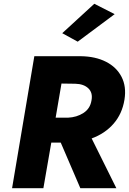

<svg xmlns="http://www.w3.org/2000/svg" viewBox="-20 -998 683 1018"><path d="M275 -374 306 -555 379 -554Q424 -553 448.5 -529.5Q473 -506 465 -465Q458 -422 422.5 -399Q387 -376 340 -374ZM252 -242H302L406 0H597L466 -264Q537 -290 582.5 -342.5Q628 -395 640 -470Q651 -539 624.5 -590.5Q598 -642 542 -670.5Q486 -699 408 -700H331H267H162L44 0H210ZM588 -923 480 -978 310 -822 392 -777Z"/></svg>

Font: Jost* 700 Bold Italic
Style: Bold Italic
Weight: 700
Italic angle: -10°
Version: Version 3.200; ttfautohint (v0.97) -l 8 -r 50 -G 200 -x 14 -